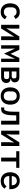

<svg xmlns="http://www.w3.org/2000/svg" viewBox="2410 -2978 580 5440"><g transform="rotate(90 2700.0 -258.0)"><path d="M319 12Q261 12 215.5 -7Q170 -26 138.5 -61Q107 -96 90.5 -146Q74 -196 74 -258Q74 -320 90.5 -370Q107 -420 138.5 -455Q170 -490 215.5 -509Q261 -528 318 -528Q398 -528 446.5 -494Q495 -460 519 -406L434 -360Q420 -396 391.5 -417Q363 -438 318 -438Q256 -438 222 -400.5Q188 -363 188 -301V-215Q188 -154 222 -116Q256 -78 320 -78Q368 -78 398.5 -100Q429 -122 447 -160L527 -111Q502 -57 451 -22.5Q400 12 319 12Z M683 -516H791V-294L781 -154H786L1014 -516H1117V0H1009V-222L1019 -362H1014L786 0H683Z M1263 -516H1390L1502 -273H1509L1621 -516H1737V0H1642V-291L1646 -382H1639L1500 -81L1361 -382H1354L1358 -291V0H1263Z M1895 -516H2172Q2239 -516 2276 -480.5Q2313 -445 2313 -386Q2313 -290 2208 -274V-269Q2272 -264 2302 -232.5Q2332 -201 2332 -150Q2332 -119 2321.5 -92Q2311 -65 2291 -44.5Q2271 -24 2241.5 -12Q2212 0 2175 0H1895ZM2152 -82Q2184 -82 2202 -97.5Q2220 -113 2220 -142V-166Q2220 -195 2202.5 -211Q2185 -227 2156 -227H2004V-82ZM2142 -300Q2169 -300 2185 -315Q2201 -330 2201 -356V-378Q2201 -404 2185 -419Q2169 -434 2142 -434H2004V-300Z M2700 12Q2643 12 2597.5 -7Q2552 -26 2520.5 -61Q2489 -96 2472 -146Q2455 -196 2455 -258Q2455 -320 2472 -370Q2489 -420 2520.5 -455Q2552 -490 2597.5 -509Q2643 -528 2700 -528Q2757 -528 2802.5 -509Q2848 -490 2879.5 -455Q2911 -420 2928 -370Q2945 -320 2945 -258Q2945 -196 2928 -146Q2911 -96 2879.5 -61Q2848 -26 2802.5 -7Q2757 12 2700 12ZM2700 -74Q2760 -74 2795.5 -110.5Q2831 -147 2831 -219V-297Q2831 -369 2795.5 -405.5Q2760 -442 2700 -442Q2640 -442 2604.5 -405.5Q2569 -369 2569 -297V-219Q2569 -147 2604.5 -110.5Q2640 -74 2700 -74Z M3024 -88H3091Q3104 -105 3114.5 -127.5Q3125 -150 3131.5 -182Q3138 -214 3141.5 -256Q3145 -298 3145 -354V-516H3510V0H3401V-428H3247V-352Q3247 -221 3228 -147Q3209 -73 3176 -39Q3153 -15 3123 -7.5Q3093 0 3060 0H3024Z M3683 -516H3791V-294L3781 -154H3786L4014 -516H4117V0H4009V-222L4019 -362H4014L3786 0H3683Z M4445 -428H4264V-516H4736V-428H4554V0H4445Z M5111 12Q5052 12 5005 -7Q4958 -26 4926 -61Q4894 -96 4877 -145.5Q4860 -195 4860 -257Q4860 -319 4877.5 -369Q4895 -419 4926.5 -454.5Q4958 -490 5003 -509Q5048 -528 5103 -528Q5157 -528 5201 -509.5Q5245 -491 5276 -457Q5307 -423 5323.5 -376Q5340 -329 5340 -272V-231H4970V-214Q4970 -153 5008 -114.5Q5046 -76 5113 -76Q5163 -76 5198.5 -97.5Q5234 -119 5256 -155L5324 -95Q5298 -50 5244.5 -19Q5191 12 5111 12ZM5103 -445Q5074 -445 5049.5 -435Q5025 -425 5007.5 -406.5Q4990 -388 4980 -363Q4970 -338 4970 -308V-301H5229V-311Q5229 -372 5194.5 -408.5Q5160 -445 5103 -445Z"/></g></svg>

Font: IBM Plex Mono Medium
Style: Regular
Weight: 500
Monospace: yes
Designer: Mike Abbink, Paul van der Laan, Pieter van Rosmalen
Foundry: Bold Monday
Version: Version 2.3